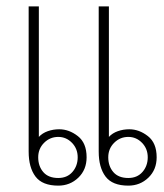

<svg xmlns="http://www.w3.org/2000/svg" viewBox="-20 -573 516 603"><path d="M70 -97V-553H102V-143Q113 -155 130 -161Q147 -167 166 -167Q197 -167 224.5 -145.5Q252 -124 252 -79Q252 -40 226 -15Q200 10 163 10Q113 10 91.5 -18.5Q70 -47 70 -97ZM290 -97V-553H322V-143Q333 -155 350 -161Q367 -167 386 -167Q417 -167 444.5 -145.5Q472 -124 472 -79Q472 -40 446 -15Q420 10 383 10Q333 10 311.5 -18.5Q290 -47 290 -97ZM224 -79Q224 -106 206 -124.5Q188 -143 163 -143Q137 -143 118.5 -124.5Q100 -106 100 -79Q100 -51 116 -32.5Q132 -14 163 -14Q191 -14 207.5 -33Q224 -52 224 -79ZM444 -79Q444 -106 426 -124.5Q408 -143 383 -143Q357 -143 338.5 -124.5Q320 -106 320 -79Q320 -51 336 -32.5Q352 -14 383 -14Q411 -14 427.5 -33Q444 -52 444 -79Z"/></svg>

Font: Taviraj Thin
Style: Regular
Weight: 100
Designer: Katatrad Team
Foundry: CadsonDemak
Version: Version 1.030